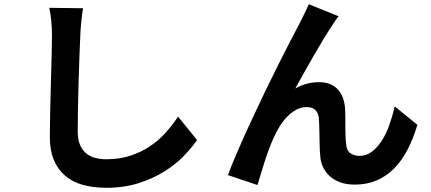

<svg xmlns="http://www.w3.org/2000/svg" viewBox="-20 -829 2040 909"><path d="M373 -790Q368 -758 364.5 -723Q361 -688 360 -658Q358 -618 356 -560Q354 -502 352 -439Q350 -376 349 -314.5Q348 -253 348 -207Q348 -169 358.5 -144Q369 -119 387.5 -103.5Q406 -88 430.5 -81.5Q455 -75 484 -75Q545 -75 596 -91.5Q647 -108 688.5 -135.5Q730 -163 763 -199.5Q796 -236 823 -277L913 -166Q889 -131 850.5 -91Q812 -51 758.5 -17.5Q705 16 636.5 38Q568 60 483 60Q422 60 373 46.5Q324 33 289 3.5Q254 -26 235 -71.5Q216 -117 216 -180Q216 -230 217.5 -299Q219 -368 221 -437Q223 -506 224.5 -566Q226 -626 226 -658Q226 -693 223 -728Q220 -763 213 -792Z M1583 -752Q1575 -743 1567 -730.5Q1559 -718 1551 -706Q1533 -679 1510.5 -642Q1488 -605 1464.5 -564Q1441 -523 1418.5 -483Q1396 -443 1378 -410Q1406 -426 1434 -433Q1462 -440 1491 -440Q1547 -440 1579 -406Q1611 -372 1614 -310Q1615 -293 1615 -271Q1615 -249 1615 -226Q1615 -203 1616 -181.5Q1617 -160 1619 -145Q1621 -116 1639 -103.5Q1657 -91 1682 -91Q1714 -91 1740 -110.5Q1766 -130 1787 -162Q1808 -194 1823 -236.5Q1838 -279 1849 -325L1956 -238Q1937 -174 1910 -121.5Q1883 -69 1846.5 -32Q1810 5 1763.5 25Q1717 45 1660 45Q1619 45 1589 33.5Q1559 22 1539 3Q1519 -16 1508 -41Q1497 -66 1496 -93Q1494 -113 1493.5 -137Q1493 -161 1492.5 -185Q1492 -209 1491.5 -230.5Q1491 -252 1490 -267Q1485 -322 1432 -322Q1406 -322 1383.5 -310Q1361 -298 1341 -278Q1321 -258 1304 -230.5Q1287 -203 1274 -173Q1264 -151 1253 -121.5Q1242 -92 1232 -61Q1222 -30 1213.5 -1Q1205 28 1199 47L1059 0Q1077 -49 1105.5 -114.5Q1134 -180 1166.5 -250.5Q1199 -321 1233.5 -392.5Q1268 -464 1299.5 -526.5Q1331 -589 1355.5 -636.5Q1380 -684 1393 -708Q1403 -728 1415.5 -752.5Q1428 -777 1442 -809L1583 -752Z"/></svg>

Font: SpoqaHanSansJP-Bold
Style: Regular
Weight: 700
Designer: [Source Han Sans]
Ryoko NISHIZUKA  (kana & ideographs); Paul D. Hunt (Latin, Greek & Cyrillic); Wenlong ZHANG  (bopomofo
Foundry: Spoqa (http://bi.spoqa.com)
Version: Version 1.002.20150607